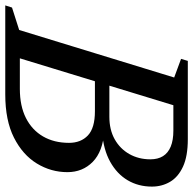

<svg xmlns="http://www.w3.org/2000/svg" viewBox="-44 -694 716 711"><g transform="rotate(90 313.5 -338.0)"><path d="M300.5 -622.5 320 -676H473Q536 -676 574.5 -658.2Q613 -640.5 630.8 -610.2Q648.5 -580 648.5 -543Q648.5 -493 625 -453.2Q601.5 -413.5 556.5 -388.5Q511.5 -363.5 447 -358.5L444 -366.5Q518.5 -361.5 556.8 -324Q595 -286.5 595 -230Q595 -169.5 563 -117Q531 -64.5 467.2 -32.2Q403.5 0 307 0H114L129.5 -54H286.5Q350 -54 394.5 -76.5Q439 -99 462.8 -140Q486.5 -181 486.5 -236Q486.5 -280 459 -306Q431.5 -332 369.5 -332H212L230.5 -385.5H390Q438 -385.5 473.2 -405.2Q508.5 -425 528 -459.5Q547.5 -494 547.5 -537.5Q547.5 -565 535.8 -584Q524 -603 500.2 -612.8Q476.5 -622.5 441 -622.5ZM244.5 -625.5 175.5 -651 183 -676H363.5L157 0H-22.5L-14.5 -25L68.5 -51.5Z"/></g></svg>

Font: Newsreader 16pt Medium
Style: Italic
Weight: 500
Italic angle: -17°
Designer: Hugues Gentile
Foundry: Production Type
Version: Version 1.003